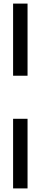

<svg xmlns="http://www.w3.org/2000/svg" viewBox="-20 -930 226 1070"><path d="M53 -910H133.5V-508H53ZM53 -268H133.5V120H53Z"/></svg>

Font: Big Shoulders Stencil Text
Style: Regular
Weight: 400
Designer: Patric King
Foundry: XO Type Co
Version: Version 1.000